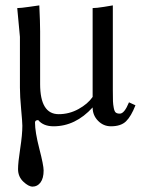

<svg xmlns="http://www.w3.org/2000/svg" viewBox="-20 -459 526 713"><path d="M101 234Q86 234 66.5 215.5Q47 197 47 169Q47 145 55 93Q63 41 63 8Q63 -5 58.5 -53.5Q54 -102 54 -134V-322L44 -429Q57 -429 87.5 -433.5Q118 -438 126 -439Q129 -375 129 -343V-147Q129 -35 198 -35Q237 -35 271.5 -54Q306 -73 324 -99V-429Q338 -429 366 -433.5Q394 -438 399 -439V-124Q399 -95 399.5 -83Q400 -71 402.5 -58Q405 -45 410 -41Q415 -37 425 -37Q442 -37 459 -79L483 -68Q467 -27 448 -8.5Q429 10 392 10Q364 10 344 -10.5Q324 -31 324 -60Q260 10 179 10Q141 10 122 -13Q110 -13 110 -4Q110 31 126 93Q142 155 142 174Q142 203 130.5 218.5Q119 234 101 234Z"/></svg>

Font: Libertinus Sans
Style: Regular
Weight: 400
Designer: Philipp H. Poll
Foundry: Khaled Hosny
Version: Version 6.1